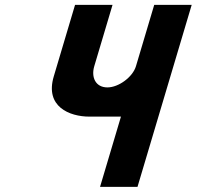

<svg xmlns="http://www.w3.org/2000/svg" viewBox="-20 -752 790 771"><path d="M749.8 -732.5H599.3L525.9 -486C513 -442.7 456.4 -401 411.4 -401C362.9 -401 345.6 -442.7 358.5 -486L431.9 -732.5H281.4L195.9 -445.2C159.7 -323.7 259.1 -283.7 339 -283.7H465.7L381.7 -1.5H532.1Z"/></svg>

Font: Hussar
Style: BdOblThree
Weight: 700
Foundry: Cannot Into Space Fonts
Version: Version 2.00